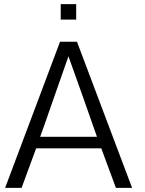

<svg xmlns="http://www.w3.org/2000/svg" viewBox="-20 -914 706 934"><path d="M275.4 -818.8V-894H350.6V-818.8ZM175.3 -248.5H451.7Q417 -347.7 382.6 -445.1Q348.1 -542.5 313 -640.1L235.4 -418.9Q210 -346.2 195.1 -303.7Q180.2 -261.2 175.3 -248.5ZM4.9 0 272 -710.9H354.5L622.6 0H543.9L472.7 -192.4H155.8L85 0Z"/></svg>

Font: Ride Light
Style: Regular
Weight: 300
Version: Version 3.000